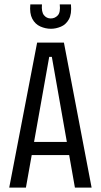

<svg xmlns="http://www.w3.org/2000/svg" viewBox="-20 -854 459 874"><path d="M22 0 149 -660H271L397 0H321L216 -595H204L98 0ZM100 -148V-208H321V-148ZM118 -834H171Q168 -800 180 -785Q192 -770 211 -770Q230 -770 243 -784Q256 -798 252 -834H303Q307 -790 293.5 -766Q280 -742 257 -732.5Q234 -723 212 -723Q187 -723 163.5 -733.5Q140 -744 127 -768.5Q114 -793 118 -834Z"/></svg>

Font: Bricolage Grotesque 24pt Condensed Light
Style: Regular
Weight: 300
Width: 3
Designer: Mathieu Triay
Foundry: Atelier Triay
Version: Version 1.001;gftools[0.9.33.dev8+g029e19f]